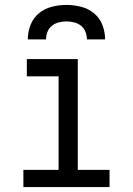

<svg xmlns="http://www.w3.org/2000/svg" viewBox="-20 -760 540 780"><path d="M75 0V-70H218V-450H89V-520H296V-70H425V0ZM93 -600Q93 -630 104 -658.5Q115 -687 138 -706Q161 -725 190.5 -732.5Q220 -740 250 -740Q280 -740 309.5 -732.5Q339 -725 362 -706Q385 -687 396 -658.5Q407 -630 407 -600H333Q333 -616 327 -631Q321 -646 309 -655.5Q297 -665 281.5 -669Q266 -673 250 -673Q234 -673 218.5 -669Q203 -665 191 -655.5Q179 -646 173 -631Q167 -616 167 -600Z"/></svg>

Font: Iosevka MaddieWtf
Style: Regular
Weight: 400
Monospace: yes
Designer: Belleve Invis
Foundry: Belleve Invis
Version: Version 31.3.0; ttfautohint (v1.8.3)